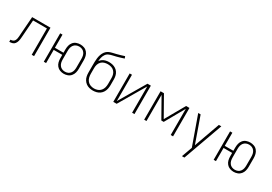

<svg xmlns="http://www.w3.org/2000/svg" viewBox="37 -1815 4391 3101"><g transform="rotate(30 2232.0 -265.0)"><path d="M23 0Q51 0 78.5 -7Q106 -14 123.5 -37Q141 -60 148.5 -87.5Q156 -115 158.5 -143Q161 -171 163 -199L184 -491H442V0H486V-530H144L120 -201Q119 -180 117.5 -158Q116 -136 112 -115Q108 -94 97 -74.5Q86 -55 65 -47Q44 -39 23 -39Z M1042 8Q1078 8 1113 -5Q1148 -18 1172 -47Q1196 -76 1205 -111.5Q1214 -147 1214 -184V-346Q1214 -383 1205 -419Q1196 -455 1172 -484Q1148 -513 1113 -525.5Q1078 -538 1042 -538Q1005 -538 970 -525.5Q935 -513 911 -484Q887 -455 878.5 -419Q870 -383 870 -346V-285H710V-530H667V0H710V-246H870V-184Q870 -147 878.5 -111.5Q887 -76 911 -47Q935 -18 970 -5Q1005 8 1042 8ZM1042 -31Q1013 -31 986.5 -42Q960 -53 942.5 -76.5Q925 -100 919 -128Q913 -156 913 -184V-346Q913 -375 919 -402.5Q925 -430 942.5 -453.5Q960 -477 986.5 -488Q1013 -499 1042 -499Q1070 -499 1096.5 -488Q1123 -477 1140.5 -453.5Q1158 -430 1164 -402.5Q1170 -375 1170 -346V-184Q1170 -156 1164 -128Q1158 -100 1140.5 -76.5Q1123 -53 1096.5 -42Q1070 -31 1042 -31Z M1584 8Q1618 8 1651.5 -0.5Q1685 -9 1713 -29.5Q1741 -50 1758.5 -79.5Q1776 -109 1783 -142.5Q1790 -176 1790 -210V-320Q1790 -353 1782.5 -385Q1775 -417 1756.5 -444.5Q1738 -472 1710 -490Q1682 -508 1650 -515.5Q1618 -523 1585 -523Q1554 -523 1524 -516Q1494 -509 1467.5 -491.5Q1441 -474 1424 -449Q1426 -483 1434 -516.5Q1442 -550 1461 -579Q1480 -608 1511.5 -622Q1543 -636 1576.5 -643Q1610 -650 1643 -658.5Q1676 -667 1708.5 -677Q1741 -687 1774 -698L1760 -735Q1726 -724 1692 -714Q1658 -704 1623.5 -695Q1589 -686 1554 -678.5Q1519 -671 1487 -655Q1455 -639 1433.5 -610Q1412 -581 1400.5 -547Q1389 -513 1384.5 -478Q1380 -443 1379.5 -407.5Q1379 -372 1379 -336Q1379 -332 1379 -328Q1379 -324 1379 -320V-210Q1379 -176 1385.5 -142.5Q1392 -109 1410 -79.5Q1428 -50 1455.5 -29.5Q1483 -9 1516.5 -0.5Q1550 8 1584 8ZM1584 -31Q1550 -31 1517 -43Q1484 -55 1461.5 -82Q1439 -109 1430.5 -142.5Q1422 -176 1422 -210V-320Q1422 -353 1431.5 -384.5Q1441 -416 1464.5 -440Q1488 -464 1519.5 -473.5Q1551 -483 1584 -483Q1617 -483 1649 -473.5Q1681 -464 1704 -440Q1727 -416 1736.5 -384.5Q1746 -353 1746 -320V-210Q1746 -176 1737.5 -142.5Q1729 -109 1706.5 -82Q1684 -55 1651 -43Q1618 -31 1584 -31Z M1963 0H2026L2314 -490V0H2358V-530H2295L2006 -40V-530H1963Z M2539 0H2582V-488L2786 -127H2830L3034 -488V0H3078V-530H3015L2808 -166L2602 -530H2539Z M3362 205H3408L3672 -530H3626L3455 -52L3286 -530H3241L3433 9L3399 103Q3390 129 3380.5 154Q3371 179 3362 205Z M4210 8Q4246 8 4281 -5Q4316 -18 4340 -47Q4364 -76 4373 -111.5Q4382 -147 4382 -184V-346Q4382 -383 4373 -419Q4364 -455 4340 -484Q4316 -513 4281 -525.5Q4246 -538 4210 -538Q4173 -538 4138 -525.5Q4103 -513 4079 -484Q4055 -455 4046.5 -419Q4038 -383 4038 -346V-285H3878V-530H3835V0H3878V-246H4038V-184Q4038 -147 4046.5 -111.5Q4055 -76 4079 -47Q4103 -18 4138 -5Q4173 8 4210 8ZM4210 -31Q4181 -31 4154.5 -42Q4128 -53 4110.5 -76.5Q4093 -100 4087 -128Q4081 -156 4081 -184V-346Q4081 -375 4087 -402.5Q4093 -430 4110.5 -453.5Q4128 -477 4154.5 -488Q4181 -499 4210 -499Q4238 -499 4264.5 -488Q4291 -477 4308.5 -453.5Q4326 -430 4332 -402.5Q4338 -375 4338 -346V-184Q4338 -156 4332 -128Q4326 -100 4308.5 -76.5Q4291 -53 4264.5 -42Q4238 -31 4210 -31Z"/></g></svg>

Font: Iosevka Sparkle Extralight
Style: Regular
Weight: 200
Designer: Belleve Invis
Foundry: Belleve Invis
Version: Version 4.5.0; ttfautohint (v1.8.3)